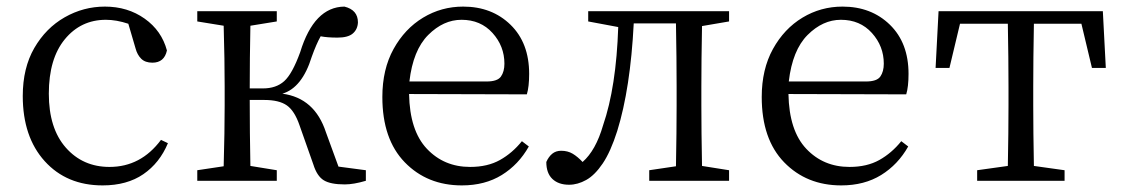

<svg xmlns="http://www.w3.org/2000/svg" viewBox="-20 -548 3402 582"><path d="M468 -124 489 -114Q464 -54 414.5 -20Q365 14 291 14Q182 14 115.5 -59.5Q49 -133 49 -257Q49 -342 84 -402.5Q119 -463 176 -495.5Q233 -528 298 -528Q367 -528 418.5 -491.5Q470 -455 486 -395Q478 -358 442 -358Q420 -358 408 -370Q396 -382 391 -401L369 -476Q333 -488 301 -488Q225 -488 176.5 -429Q128 -370 128 -264Q128 -159 179.5 -100.5Q231 -42 312 -42Q407 -42 468 -124Z M1006 -43 1089 -32V0Q1052 11 1025 11Q982 11 961.5 -1.5Q941 -14 930 -49L888 -168Q873 -212 849.5 -228.5Q826 -245 781 -245H737Q737 -146 739 -45L819 -32V0H578V-32L658 -44Q661 -150 661 -228V-286Q661 -366 658 -470L578 -483V-514H819V-483L739 -470Q737 -370 737 -280H777Q817 -280 841.5 -302Q866 -324 890 -390Q932 -527 1024 -528Q1065 -518 1065 -480Q1064 -459 1049.5 -446.5Q1035 -434 1003 -434Q972 -434 952 -438Q939 -415 925 -376Q896 -282 836 -264Q934 -251 968 -147Z M1221 -301H1455Q1488 -301 1498.5 -316Q1509 -331 1509 -355Q1509 -408 1473 -448Q1437 -488 1379 -488Q1324 -488 1278 -442Q1232 -396 1221 -301ZM1577 -262 1220 -263Q1222 -152 1274 -97Q1326 -42 1405 -42Q1458 -42 1495.5 -63Q1533 -84 1562 -120L1583 -104Q1552 -49 1501 -17.5Q1450 14 1380 14Q1275 14 1207 -56Q1139 -126 1139 -254Q1139 -338 1173 -399.5Q1207 -461 1262.5 -494.5Q1318 -528 1384 -528Q1471 -528 1527.5 -473Q1584 -418 1584 -324Q1584 -285 1577 -262Z M2190 -483 2108 -469Q2106 -364 2106 -286V-228Q2106 -150 2108 -45L2190 -32V0H1948V-32L2029 -44Q2031 -150 2031 -228V-286Q2031 -369 2029 -477H1901Q1891 -280 1851 -151Q1831 -88 1807 -52.5Q1783 -17 1757 -2.5Q1731 12 1705 12Q1673 12 1654.5 -5.5Q1636 -23 1636 -57Q1643 -73 1654 -82Q1665 -91 1681 -91Q1701 -91 1716 -82Q1731 -73 1746 -57Q1786 -92 1808 -168Q1848 -284 1854 -466L1763 -483V-514H2190Z M2371 -301H2605Q2638 -301 2648.5 -316Q2659 -331 2659 -355Q2659 -408 2623 -448Q2587 -488 2529 -488Q2474 -488 2428 -442Q2382 -396 2371 -301ZM2727 -262 2370 -263Q2372 -152 2424 -97Q2476 -42 2555 -42Q2608 -42 2645.5 -63Q2683 -84 2712 -120L2733 -104Q2702 -49 2651 -17.5Q2600 14 2530 14Q2425 14 2357 -56Q2289 -126 2289 -254Q2289 -338 2323 -399.5Q2357 -461 2412.5 -494.5Q2468 -528 2534 -528Q2621 -528 2677.5 -473Q2734 -418 2734 -324Q2734 -285 2727 -262Z M3258 -476H3114Q3112 -369 3112 -286V-228Q3112 -150 3114 -45L3207 -32V0H2942V-32L3035 -45Q3037 -150 3037 -228V-286Q3037 -369 3035 -476H2890L2858 -342H2816L2825 -514H3323L3332 -342H3290Z"/></svg>

Font: Han-Nom Khai
Style: Regular
Weight: 400
Version: Version 1.200;June 22, 2023;FontCreator 14.0.0.2814 64-bit